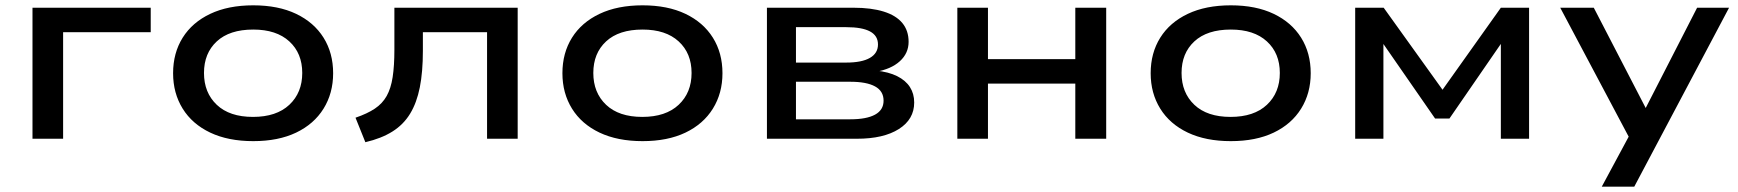

<svg xmlns="http://www.w3.org/2000/svg" viewBox="-20 -521 6528 721"><path d="M102 0V-492H546V-400H217V0Z M931 9Q837 9 769.5 -23Q702 -55 666 -113Q630 -171 630 -246Q630 -322 666 -379.5Q702 -437 769.5 -469Q837 -501 931 -501Q1025 -501 1092 -469Q1159 -437 1195 -379.5Q1231 -322 1231 -246Q1231 -171 1195 -113Q1159 -55 1092 -23Q1025 9 931 9ZM930 -82Q1018 -82 1066.5 -127.5Q1115 -173 1115 -247Q1115 -321 1066.5 -365.5Q1018 -410 931 -410Q842 -410 794 -365.5Q746 -321 746 -247Q746 -173 794 -127.5Q842 -82 930 -82Z M1352 13 1315 -79Q1359 -94 1387.5 -113Q1416 -132 1432 -160.5Q1448 -189 1454.5 -231.5Q1461 -274 1461 -334V-492H1924V0H1809V-400H1568V-330Q1568 -251 1556.5 -193Q1545 -135 1520 -94Q1495 -53 1453.5 -27Q1412 -1 1352 13Z M2393 9Q2299 9 2231.5 -23Q2164 -55 2128 -113Q2092 -171 2092 -246Q2092 -322 2128 -379.5Q2164 -437 2231.5 -469Q2299 -501 2393 -501Q2487 -501 2554 -469Q2621 -437 2657 -379.5Q2693 -322 2693 -246Q2693 -171 2657 -113Q2621 -55 2554 -23Q2487 9 2393 9ZM2392 -82Q2480 -82 2528.5 -127.5Q2577 -173 2577 -247Q2577 -321 2528.5 -365.5Q2480 -410 2393 -410Q2304 -410 2256 -365.5Q2208 -321 2208 -247Q2208 -173 2256 -127.5Q2304 -82 2392 -82Z M2860 0V-492H3185Q3252 -492 3298.5 -477.5Q3345 -463 3368.5 -434.5Q3392 -406 3392 -364Q3392 -321 3359 -291Q3326 -261 3267 -251L3269 -256Q3317 -251 3349 -235Q3381 -219 3397 -194Q3413 -169 3413 -136Q3413 -73 3355.5 -36.5Q3298 0 3198 0ZM2969 -73H3173Q3234 -73 3266 -90.5Q3298 -108 3298 -143Q3298 -179 3266 -196.5Q3234 -214 3173 -214H2969ZM2969 -286H3158Q3216 -286 3246.5 -303.5Q3277 -321 3277 -354Q3277 -387 3247 -403Q3217 -419 3158 -419H2969Z M3575 0V-492H3690V-299H4018V-492H4134V0H4018V-207H3690V0Z M4602 9Q4508 9 4440.5 -23Q4373 -55 4337 -113Q4301 -171 4301 -246Q4301 -322 4337 -379.5Q4373 -437 4440.5 -469Q4508 -501 4602 -501Q4696 -501 4763 -469Q4830 -437 4866 -379.5Q4902 -322 4902 -246Q4902 -171 4866 -113Q4830 -55 4763 -23Q4696 9 4602 9ZM4601 -82Q4689 -82 4737.5 -127.5Q4786 -173 4786 -247Q4786 -321 4737.5 -365.5Q4689 -410 4602 -410Q4513 -410 4465 -365.5Q4417 -321 4417 -247Q4417 -173 4465 -127.5Q4513 -82 4601 -82Z M5069 0V-492H5176L5397 -184L5616 -492H5722V0H5616V-375H5629L5423 -76H5369L5161 -376H5175V0Z M5995 180 6115 -43V28L5839 -492H5965L6169 -98H6151L6353 -492H6473L6117 180Z"/></svg>

Font: Nunito Sans 10pt Expanded SemiBold
Style: Regular
Weight: 600
Width: 7
Designer: Vernon Adams
Foundry: Vernon Adams
Version: Version 3.101;gftools[0.9.27]